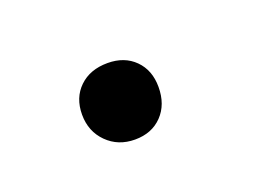

<svg xmlns="http://www.w3.org/2000/svg" viewBox="-35 -155 334 236"><g transform="rotate(-20 132.0 -37.0)"><path d="M162 -38Q162 -15 148.5 -1Q135 13 113 13Q91 13 76.5 -1.5Q62 -16 62 -38Q62 -60 76 -73.5Q90 -87 113 -87Q135 -87 148.5 -73.5Q162 -60 162 -38Z"/></g></svg>

Font: SUITE
Style: Regular
Weight: 400
Designer: Sun
Foundry: Sun
Version: Version 2.040